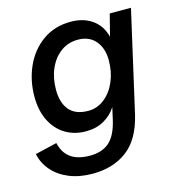

<svg xmlns="http://www.w3.org/2000/svg" viewBox="-134 -602 831 900"><g transform="rotate(-15 281.0 -152.5)"><path d="M207 205Q142 205 92.5 184.5Q43 164 12 128Q-19 92 -28 47L78 22Q89 71 123 95.5Q157 120 216 120Q274 120 309 90Q344 60 361 -11L375 -73Q353 -38 315.5 -16.5Q278 5 228 5Q171 5 127.5 -21.5Q84 -48 59.5 -97.5Q35 -147 35 -214Q35 -293 65.5 -360.5Q96 -428 153.5 -469Q211 -510 290 -510Q351 -510 393.5 -480Q436 -450 450 -394L477 -500H580L469 -12Q442 103 374 154Q306 205 207 205ZM263 -85Q306 -85 341 -112.5Q376 -140 396 -186.5Q416 -233 416 -290Q416 -348 385.5 -384Q355 -420 300 -420Q253 -420 217 -393.5Q181 -367 161 -321.5Q141 -276 141 -219Q141 -156 171 -120.5Q201 -85 263 -85Z"/></g></svg>

Font: Prodigy Sans Medium
Style: Italic
Weight: 500
Italic angle: -13°
Designer: Wei Huang
Foundry: Wei Huang
Version: Version 1.003; ttfautohint (v1.8.3)